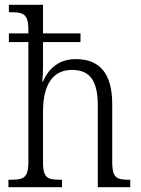

<svg xmlns="http://www.w3.org/2000/svg" viewBox="-20 -779 587 799"><path d="M15 -31H25Q54 -31 69 -36Q84 -41 91 -56.5Q98 -72 98 -105V-604H17V-640H98V-656Q98 -687 91 -702.5Q84 -718 70 -723Q56 -728 30 -728H17V-759H159V-640H315V-604H159V-504Q159 -467 156 -440H159Q177 -483 211.5 -508Q246 -533 296 -533Q447 -533 447 -346V-104Q447 -72 453.5 -56.5Q460 -41 474 -36Q488 -31 516 -31H522V0H387V-343Q387 -415 362 -451.5Q337 -488 280 -488Q220 -488 189.5 -443.5Q159 -399 159 -315V-102Q159 -71 166 -55.5Q173 -40 188 -35.5Q203 -31 232 -31H238V0H15Z"/></svg>

Font: Noto Serif NarrowLight
Style: Regular
Weight: 300
Width: 4
Designer: Monotype Design Team
Foundry: Monotype Imaging Inc.
Version: Version 1.001